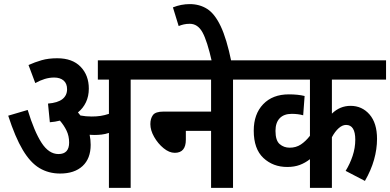

<svg xmlns="http://www.w3.org/2000/svg" viewBox="-20 -916 1902 936"><path d="M422 -210Q422 -143 382.5 -106.5Q343 -70 273 -70Q217 -70 172.5 -96.5Q128 -123 91 -185Q54 -247 20 -352L115 -380Q147 -275 182.5 -220Q218 -165 265 -165Q317 -165 317 -221Q317 -253 304.5 -279Q292 -305 272 -328Q249 -322 223 -320L214 -411Q262 -415 284.5 -433Q307 -451 307 -481Q307 -509 290 -523.5Q273 -538 244 -538Q221 -538 198 -531Q175 -524 152 -511L119 -599Q150 -613 183 -622.5Q216 -632 259 -632Q333 -632 373 -590.5Q413 -549 413 -484Q413 -447 399 -417.5Q385 -388 360 -368Q366 -361 372 -353Q398 -348 427 -348Q451 -348 470.5 -351Q490 -354 511 -361V-528H457V-622H697V-528H617V0H511V-268Q493 -262 475.5 -260Q458 -258 439 -258Q429 -258 417 -259Q422 -235 422 -210Z M685 -622H1196V-528H1116V0H1009V-278H886V-235Q886 -171 832 -171Q805 -171 777.5 -193.5Q750 -216 731.5 -248.5Q713 -281 713 -311Q713 -338 725.5 -355Q738 -372 777 -372H1009V-528H685Z M1013 -615Q990 -717 967 -758.5Q944 -800 905 -800Q889 -800 876 -797Q863 -794 851 -789L823 -880Q863 -896 905 -896Q953 -896 990 -872.5Q1027 -849 1056 -788Q1085 -727 1108 -615Z M1862 -528H1598V-362Q1637 -400 1689 -400Q1745 -400 1781.5 -358Q1818 -316 1818 -239Q1818 -189 1803.5 -137.5Q1789 -86 1759 -34L1665 -83Q1686 -117 1699 -156Q1712 -195 1712 -235Q1712 -307 1667 -307Q1649 -307 1631 -291Q1613 -275 1598 -247V0H1491V-140Q1468 -122 1441.5 -112Q1415 -102 1380 -102Q1311 -102 1264 -146Q1217 -190 1217 -279Q1217 -360 1263 -408Q1309 -456 1388 -456Q1433 -456 1465 -448L1458 -354Q1433 -361 1402 -361Q1364 -361 1343.5 -339.5Q1323 -318 1323 -278Q1323 -231 1343.5 -213.5Q1364 -196 1392 -196Q1423 -196 1446.5 -211.5Q1470 -227 1491 -254V-528H1183V-622H1862Z"/></svg>

Font: Noto Sans Devanagari Condensed SemiBold
Style: Regular
Weight: 600
Width: 3
Designer: Jelle Bosma - Monotype Design Team
Foundry: Monotype Imaging Inc.
Version: Version 2.004; ttfautohint (v1.8.4.7-5d5b)